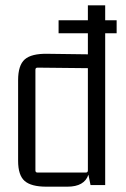

<svg xmlns="http://www.w3.org/2000/svg" viewBox="-20 -695 473 721"><path d="M310 -675H375V-619H418V-570H375V0H320L312 -39Q297 6 233 6H154Q97 6 72.5 -15.5Q48 -37 48 -91V-394Q48 -450 73 -472Q98 -494 158 -493L310 -491V-570H200V-619H310ZM310 -55V-439L121 -441Q113 -441 113 -433V-55Q113 -47 121 -47H302Q310 -47 310 -55Z"/></svg>

Font: Gemunu Libre Light
Style: Regular
Weight: 300
Designer: Puspanada Ekanayake, Sola Matas, Pathum Egodawatta, Kosala Senevirathne
Foundry: mooniak
Version: Version 1.100